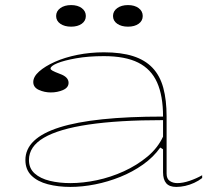

<svg xmlns="http://www.w3.org/2000/svg" viewBox="-20 -721 851 756"><path d="M389 -515Q457 -515 504 -500Q551 -485 580.5 -454Q610 -423 623 -375Q636 -327 636 -262V-37Q636 -17 648.5 -8.5Q661 0 678 0Q700 0 726.5 -9Q753 -18 776 -31V-20Q762 -9 744.5 -1Q727 7 709 11Q691 15 674 15Q647 15 634.5 0.5Q622 -14 622 -43Q622 -76 622 -92Q622 -108 622 -116.5Q622 -125 622 -133L611 -140Q584 -102 543 -73Q502 -44 453.5 -24.5Q405 -5 354.5 5Q304 15 257 15Q209 15 168.5 4.5Q128 -6 104 -29.5Q80 -53 80 -91Q80 -177 214.5 -219.5Q349 -262 622 -262Q622 -344 598.5 -396.5Q575 -449 524 -474.5Q473 -500 389 -500Q328 -500 280 -491.5Q232 -483 205.5 -472Q179 -461 179 -451Q179 -447 187 -442.5Q195 -438 216 -430Q250 -418 250 -395Q250 -376 228 -366.5Q206 -357 180 -357Q155 -357 133 -367Q111 -377 111 -398Q111 -419 134 -439.5Q157 -460 196 -477.5Q235 -495 285 -505Q335 -515 389 -515ZM622 -248Q446 -248 328.5 -230.5Q211 -213 152.5 -178.5Q94 -144 94 -91Q94 -58 116.5 -38Q139 -18 176 -9Q213 0 257 0Q307 0 361.5 -11.5Q416 -23 467.5 -46.5Q519 -70 560 -104Q601 -138 622 -183ZM484 -701Q510 -701 526 -689Q542 -677 542 -658Q542 -639 526 -627.5Q510 -616 484 -616Q458 -616 441.5 -627.5Q425 -639 425 -658Q425 -677 441.5 -689Q458 -701 484 -701ZM260 -701Q286 -701 302 -689Q318 -677 318 -658Q318 -639 302 -627.5Q286 -616 260 -616Q234 -616 217.5 -627.5Q201 -639 201 -658Q201 -677 217.5 -689Q234 -701 260 -701Z"/></svg>

Font: Kalnia SemiExpanded Thin
Style: Regular
Weight: 250
Width: 6
Designer: Frida Medrano
Foundry: Frida Medrano
Version: Version 1.105